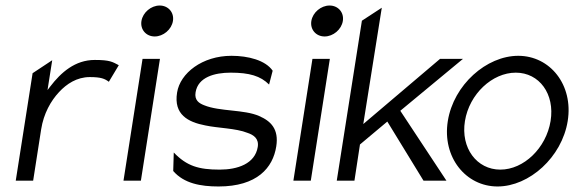

<svg xmlns="http://www.w3.org/2000/svg" viewBox="-20 -664 2078 695"><path d="M100 -10 129 -196C138 -253 164 -299 194 -331C221 -360 258 -385 305 -385C346 -385 359 -379 374 -368L410 -428C387 -440 378 -447 323 -447C252 -447 201 -402 162 -351L152 -338L169 -446L98 -399L37 -10Z M540 -532C571 -532 601 -557 606 -588C611 -619 589 -644 558 -644C527 -644 497 -619 492 -588C487 -557 509 -532 540 -532ZM490 -10 559 -451H496L427 -10Z M723 -210C769 -200 834 -200 876 -183C897 -176 918 -163 913 -132C903 -71 840 -50 775 -50C699 -50 656 -63 609 -112L607 -45C646 0 706 11 771 11C911 11 968 -57 980 -134C990 -197 960 -226 918 -244C864 -268 775 -260 719 -283C701 -290 683 -301 688 -330C697 -385 757 -401 815 -401C883 -401 923 -389 954 -358L967 -408C941 -446 878 -462 818 -462C712 -462 632 -399 621 -329C608 -249 661 -222 723 -210Z M1155 -532C1186 -532 1216 -557 1221 -588C1226 -619 1204 -644 1173 -644C1142 -644 1112 -619 1107 -588C1102 -557 1124 -532 1155 -532ZM1105 -10 1174 -451H1111L1042 -10Z M1263 -10 1283 -141 1382 -224 1513 -10H1596L1429 -263L1656 -451H1573L1295 -215L1362 -636L1290 -589L1199 -10Z M1781 11C1896 11 2014 -95 2035 -226C2056 -357 1971 -462 1856 -462C1741 -462 1622 -357 1601 -226C1580 -95 1666 11 1781 11ZM1847 -401C1932 -401 1989 -324 1973 -226C1957 -128 1876 -50 1791 -50C1706 -50 1647 -128 1663 -226C1679 -324 1762 -401 1847 -401Z"/></svg>

Font: Charger Pro
Style: LitNarObl
Weight: 300
Designer: Jasper
Foundry: Cannot Into Space Fonts
Version: Version 1.09